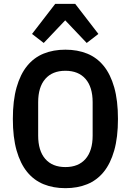

<svg xmlns="http://www.w3.org/2000/svg" viewBox="-20 -969 682 1001"><path d="M321 12Q258 12 207.5 -8.5Q157 -29 121.5 -72.5Q86 -116 66.5 -184.5Q47 -253 47 -349Q47 -445 66.5 -513.5Q86 -582 121.5 -625.5Q157 -669 207.5 -689.5Q258 -710 321 -710Q384 -710 434.5 -689.5Q485 -669 520.5 -625.5Q556 -582 575.5 -513.5Q595 -445 595 -349Q595 -253 575.5 -184.5Q556 -116 520.5 -72.5Q485 -29 434.5 -8.5Q384 12 321 12ZM321 -98Q389 -98 426 -140.5Q463 -183 463 -262V-436Q463 -515 426 -557.5Q389 -600 321 -600Q253 -600 216 -557.5Q179 -515 179 -436V-262Q179 -183 216 -140.5Q253 -98 321 -98ZM372 -949 493 -792 432 -745 320 -863 208 -745 147 -792 268 -949Z"/></svg>

Font: IBM Plex Sans Condensed SemiBold
Style: Regular
Weight: 600
Width: 3
Designer: Mike Abbink, Paul van der Laan, Pieter van Rosmalen
Foundry: Bold Monday
Version: Version 1.3